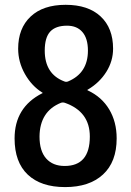

<svg xmlns="http://www.w3.org/2000/svg" viewBox="-20 -760 540 790"><path d="M230.5 -336.9Q143.6 -301.8 142.6 -198.2Q142.6 -138.7 169.9 -107.9Q197.3 -77.1 246.1 -77.1Q349.6 -77.1 349.6 -198.2Q349.6 -300.8 247.1 -336.9Q238.3 -339.8 230.5 -336.9ZM255.9 -654.3Q209 -654.3 186.5 -629.9Q164.1 -605.5 164.1 -551.8Q164.1 -455.1 245.1 -424.8Q252 -421.9 259.8 -424.8Q341.8 -459 341.8 -551.8Q341.8 -601.6 319.3 -627.9Q296.9 -654.3 255.9 -654.3ZM40 -190.4Q40 -318.4 153.3 -376Q155.3 -376 155.3 -377.9Q155.3 -378.9 154.3 -378.9Q110.4 -406.2 82.5 -455.6Q54.7 -504.9 54.7 -559.6Q54.7 -643.6 106 -691.9Q157.2 -740.2 250 -740.2Q342.8 -740.2 394 -692.4Q445.3 -644.5 445.3 -559.6Q445.3 -508.8 417.5 -464.4Q389.6 -419.9 341.8 -391.6Q339.8 -391.6 339.8 -389.6Q339.8 -387.7 341.8 -387.7Q398.4 -361.3 429.2 -310.1Q460 -258.8 460 -190.4Q460 -93.8 403.8 -42Q347.7 9.8 248 9.8Q148.4 9.8 94.2 -41.5Q40 -92.8 40 -190.4Z"/></svg>

Font: Rounded Mgen+ 1mn medium
Style: Regular
Weight: 500
Designer: [Source Han Sans]
Ryoko NISHIZUKA  (kana & ideographs); Paul D. Hunt (Latin, Greek & Cyrillic); Wenlong ZHANG  (bopomofo
Version: Version 1.059.20150602